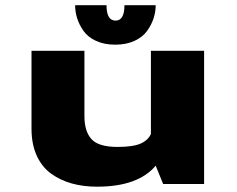

<svg xmlns="http://www.w3.org/2000/svg" viewBox="-20 -692 890 722"><path d="M565.5 -672.5Q565.5 -647.5 557.5 -623Q549.5 -598.5 533 -575.5Q516.5 -552.5 485.5 -538.2Q454.5 -524 413.5 -524Q372 -524 341.2 -538.2Q310.5 -552.5 294.2 -575.5Q278 -598.5 270.2 -623Q262.5 -647.5 262.5 -672.5H380.5Q380.5 -614.5 414.5 -614.5Q448 -614.5 448 -672.5ZM345 10Q293.5 10 250.2 -2Q207 -14 172.2 -39Q137.5 -64 118 -107Q98.5 -150 98.5 -208V-501H297.5V-255Q297.5 -198 324 -168.8Q350.5 -139.5 422 -139.5Q480.5 -139.5 509 -152.2Q537.5 -165 547.5 -188.5V-501H747.5V0H593.5L565.5 -69Q499 10 345 10Z"/></svg>

Font: League Mono Wide ExtraBold
Style: Regular
Weight: 800
Width: 8
Designer: Tyler Finck
Foundry: The League of Moveable Type / Tyler Finck
Version: Version 2.210